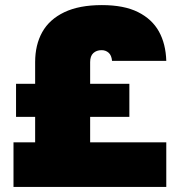

<svg xmlns="http://www.w3.org/2000/svg" viewBox="-20 -734 705 754"><path d="M33 0V-175H118V-275H43V-405H118V-490Q118 -558 146 -608Q174 -658 232.5 -686Q291 -714 380 -714Q467 -714 522 -686.5Q577 -659 604 -610.5Q631 -562 633 -495H420Q418 -517 406.5 -527Q395 -537 379 -537Q359 -537 346.5 -525.5Q334 -514 334 -490V-405H488V-275H334V-175H633V0Z"/></svg>

Font: Golos Text ExtraBold
Style: Regular
Weight: 800
Designer: A.Korolkova, Vitaly Kuzmin
Foundry: ParaType Ltd
Version: Version 2.004